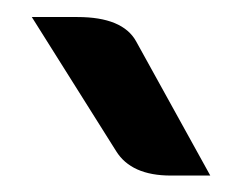

<svg xmlns="http://www.w3.org/2000/svg" viewBox="-20 -785 272 230"><path d="M231.9 -574.7H184.6Q137.2 -574.7 119.1 -604L18.1 -764.6H72.8Q127 -764.6 143.1 -735.4Z"/></svg>

Font: Bainsley
Style: Bold
Weight: 700
Designer: Paul James MIller
Foundry: High-Logic / Made with FontCreator
Version: Version 1.411;March 28, 2021;FontCreator 13.0.0.2683 64-bit